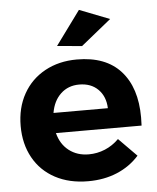

<svg xmlns="http://www.w3.org/2000/svg" viewBox="-54 -810 705 862"><g transform="rotate(-5 298.5 -379.0)"><path d="M570 -259Q570 -235 569 -222H183Q196 -171 233 -142.5Q270 -114 322 -114Q360 -114 395 -128.5Q430 -143 458 -171L539 -89Q498 -43 439.5 -18.5Q381 6 309 6Q224 6 160.5 -28Q97 -62 62.5 -124Q28 -186 28 -267Q28 -349 63 -411.5Q98 -474 161 -508.5Q224 -543 305 -543Q435 -543 502.5 -468Q570 -393 570 -259ZM425 -313Q423 -366 391 -398Q359 -430 306 -430Q256 -430 222.5 -398.5Q189 -367 180 -313ZM334 -764 470 -711 334 -601 222 -611Z"/></g></svg>

Font: Gontserrat SemiBold
Style: Regular
Weight: 600
Designer: Julieta Ulanovsky
Foundry: Julieta Ulanovsky
Version: Version 6.001